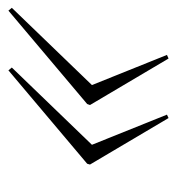

<svg xmlns="http://www.w3.org/2000/svg" viewBox="-4 -490 440 479"><g transform="rotate(90 216.5 -251.0)"><path d="M198.5 -238 114.5 -447 123.5 -451 239.5 -255 237 -248 4 -51.5 -3 -60 212.5 -283.5ZM347.5 -238 263.5 -447 272 -451 388 -255 386 -248 153 -51.5 146 -60 361.5 -283.5Z"/></g></svg>

Font: Newsreader 60pt ExtraLight
Style: Italic
Weight: 250
Italic angle: -17°
Designer: Hugues Gentile
Foundry: Production Type
Version: Version 1.003